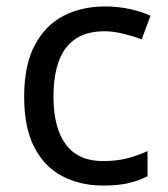

<svg xmlns="http://www.w3.org/2000/svg" viewBox="-20 -566 520 596"><path d="M300 10Q229 10 173.5 -19Q118 -48 86.5 -109Q55 -170 55 -265Q55 -364 88 -426Q121 -488 177.5 -517Q234 -546 306 -546Q347 -546 385 -537.5Q423 -529 447 -517L420 -444Q396 -453 364 -461Q332 -469 304 -469Q146 -469 146 -266Q146 -169 184.5 -117.5Q223 -66 299 -66Q343 -66 376.5 -75Q410 -84 438 -97V-19Q411 -5 378.5 2.5Q346 10 300 10Z"/></svg>

Font: Noto Naskh Arabic
Style: Regular
Weight: 400
Designer: Monotype Design Team, David Williams, Mohamad Dakak and Nizar Qandah
Foundry: Monotype Imaging Inc.
Version: Version 2.013